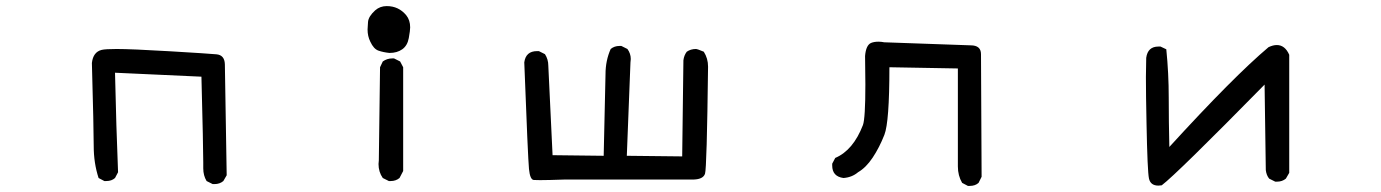

<svg xmlns="http://www.w3.org/2000/svg" viewBox="-20 -599 4540 631"><path d="M685 6H679L659 -4Q648 -22 648 -46V-65Q648 -115 642 -347L358 -360Q362 -179 368 -33L358 -14Q347 -4 329 -4H323L304 -14Q288 -63 288 -119Q288 -175 282 -392Q286 -428 314 -435Q326 -438 363 -438Q412 -438 538.5 -430.5Q665 -423 691.5 -420.5Q718 -418 719 -388L725 -23L714 -4Q702 6 685 6Z M1264 -4H1258L1238 -14Q1224 -34 1224 -60L1225 -72L1229 -378L1238 -397Q1252 -407 1269 -407H1275L1295 -397L1305 -378V-37L1293 -14Q1281 -4 1264 -4ZM1260 -425Q1240 -427 1224 -432.5Q1208 -438 1197 -462Q1188 -480 1188 -502Q1188 -509 1189.5 -527Q1191 -545 1213 -565Q1229 -579 1251 -579Q1290 -579 1315 -549Q1328 -533 1328 -509Q1328 -499 1323.5 -474Q1319 -449 1302 -437Q1285 -425 1260 -425Z M1755 -7Q1747 -7 1734.5 -7.5Q1722 -8 1718.5 -43.5Q1715 -79 1703 -394Q1708 -431 1745 -431H1751L1771 -421Q1782 -404 1782 -383L1796 -89L1964 -87L1970 -355Q1970 -400 1987 -438Q1999 -448 2016 -448H2022L2042 -438Q2053 -423 2053 -405L2052 -394L2040 -87L2222 -85L2226 -401Q2228 -417 2237 -429Q2250 -438 2267 -438Q2272 -438 2293 -429Q2307 -407 2307 -380Q2303 -46 2297 -28Q2291 -10 2260 -9H1837Q1780 -7 1755 -7Z M3167 12H3161L3142 2Q3128 -22 3128 -52V-374L2903 -378Q2903 -198 2886.5 -156Q2870 -114 2848 -81Q2826 -48 2800 -33Q2780 -16 2752 -14Q2715 -19 2715 -55V-61L2725 -80Q2784 -105 2816 -188Q2824 -210 2824 -322L2823 -415Q2826 -451 2843 -458Q2853 -462 2867 -462Q2876 -462 2886 -460L3170 -450Q3204 -450 3204 -421L3206 -18L3196 2Q3185 12 3167 12Z M3787 11Q3761 11 3756 -12.5Q3751 -36 3748 -193Q3746 -287 3746 -346L3747 -409Q3752 -446 3787 -446H3794L3813 -437Q3821 -358 3821 -278Q3821 -198 3823 -116Q4034 -347 4149 -444Q4164 -451 4176 -451Q4203 -451 4217 -419V-31L4206 -12Q4194 -2 4177 -2H4171L4151 -12Q4142 -23 4140 -40L4136 -321Q3847 -27 3798 10Z"/></svg>

Font: Xiaolai Mono SC
Style: Regular
Weight: 400
Monospace: yes
Designer: LXGW / Nozomi Seto
Version: Version 3.113;September 30, 2024